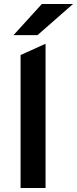

<svg xmlns="http://www.w3.org/2000/svg" viewBox="-20 -941 386 961"><path d="M83 0V-665.5L208 -722V0ZM47.5 -765 189.5 -921H345.5L167.5 -765Z"/></svg>

Font: Undotted
Style: Bold
Weight: 700
Designer: Delve Withrington, Dave Bailey, Thomas Jockin
Foundry: Delve Fonts LLC
Version: Version 4.000